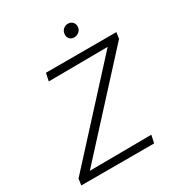

<svg xmlns="http://www.w3.org/2000/svg" viewBox="-195 -967 1020 1096"><g transform="rotate(-30 315.5 -419.0)"><path d="M625 -617 104 -48 511 -51 500 0H20L26 -42L546 -610L156 -607L167 -658H631ZM369 -790Q369 -796 370 -799Q372 -816 385 -827Q398 -838 416 -838Q433 -838 444.5 -826.5Q456 -815 456 -798Q456 -778 442 -765Q428 -752 409 -752Q391 -752 380 -762.5Q369 -773 369 -790Z"/></g></svg>

Font: Ysabeau Semilight
Style: Italic
Weight: 300
Italic angle: -12°
Designer: Christian Thalmann (Catharsis Fonts)
Version: Version 0.003